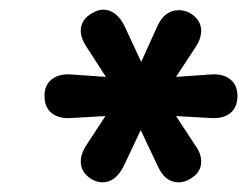

<svg xmlns="http://www.w3.org/2000/svg" viewBox="-20 -725 511 397"><path d="M147 -391Q147 -407 158 -424L198 -485L128 -481Q102 -479 87 -491Q72 -503 72 -527Q72 -549 87 -561Q102 -573 128 -571L199 -566L159 -628Q147 -646 147 -661Q147 -685 171 -698Q182 -705 194 -705Q207 -705 218.5 -696Q230 -687 238 -670L272 -597L305 -670Q320 -704 350 -704Q361 -704 373 -698Q396 -684 396 -661Q396 -645 384 -627L344 -566L415 -571Q441 -573 456 -561Q471 -549 471 -527Q471 -503 456 -491Q441 -479 415 -481L344 -485L384 -424Q396 -408 396 -391Q396 -368 373 -355Q362 -348 349 -348Q321 -348 306 -382L271 -456L236 -382Q219 -348 192 -348Q182 -348 170 -354Q147 -368 147 -391Z"/></svg>

Font: SN Pro Bold
Style: Bold Italic
Weight: 700
Italic angle: -9°
Designer: Tobias Whetton
Foundry: Supernotes
Version: Version 1.003